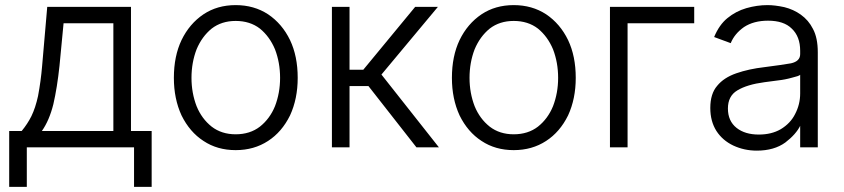

<svg xmlns="http://www.w3.org/2000/svg" viewBox="-20 -575 3304 752"><path d="M103 -120Q119 -153 129 -199Q140 -257 145 -317L165 -548H493V-62H574V157H505V2H85V157H16V-62H65Q88 -90 103 -120ZM424 -484H229L213 -317Q204 -232 189 -167Q173 -103 144 -62H424Z M777 -23Q723 -58 691 -123Q661 -188 661 -270Q661 -355 691 -418Q722 -482 777 -519Q831 -555 903 -555Q975 -555 1030 -519Q1085 -482 1116 -418Q1146 -355 1146 -270Q1146 -188 1116 -123Q1084 -58 1030 -23Q975 13 903 13Q831 13 777 -23ZM998 -79Q1037 -110 1057 -159Q1077 -211 1077 -270Q1077 -330 1057 -382Q1036 -432 998 -463Q959 -493 903 -493Q848 -493 809 -463Q771 -432 750 -382Q730 -330 730 -270Q730 -211 750 -159Q770 -110 809 -79Q848 -49 903 -49Q959 -49 998 -79Z M1349 -548V-302H1403L1606 -548H1695L1474 -283L1699 2H1611L1423 -238H1349V2H1280V-548Z M1866 -23Q1812 -58 1780 -123Q1750 -188 1750 -270Q1750 -355 1780 -418Q1811 -482 1866 -519Q1920 -555 1992 -555Q2064 -555 2119 -519Q2174 -482 2205 -418Q2235 -355 2235 -270Q2235 -188 2205 -123Q2173 -58 2119 -23Q2064 13 1992 13Q1920 13 1866 -23ZM2087 -79Q2126 -110 2146 -159Q2166 -211 2166 -270Q2166 -330 2146 -382Q2125 -432 2087 -463Q2048 -493 1992 -493Q1937 -493 1898 -463Q1860 -432 1839 -382Q1819 -330 1819 -270Q1819 -211 1839 -159Q1859 -110 1898 -79Q1937 -49 1992 -49Q2048 -49 2087 -79Z M2438 -484V2H2369V-548H2699V-484Z M2852 -5Q2810 -25 2786 -62Q2762 -100 2762 -152Q2762 -208 2789 -239Q2815 -271 2864 -288Q2913 -305 2974 -312Q3044 -321 3078 -327Q3114 -335 3114 -363V-376Q3114 -432 3081 -463Q3050 -494 2988 -494Q2932 -494 2894 -469Q2857 -443 2842 -406L2777 -430Q2797 -478 2829 -504Q2862 -531 2903 -543Q2945 -555 2986 -555Q3015 -555 3052 -547Q3088 -538 3116 -518Q3147 -496 3164 -462Q3183 -427 3183 -370V2H3114V-84H3115Q3098 -49 3056 -17Q3012 15 2944 15Q2895 15 2852 -5ZM3038 -69Q3076 -92 3094 -128Q3114 -166 3114 -209V-282Q3109 -277 3083 -271Q3055 -263 3027 -260Q2985 -254 2974 -253Q2906 -244 2868 -221Q2831 -199 2831 -150Q2831 -101 2865 -74Q2898 -48 2952 -48Q3002 -48 3038 -69Z"/></svg>

Font: Sinter Normal
Style: Regular
Weight: 350
Foundry: Adobe & rsms
Version: Version 1.000